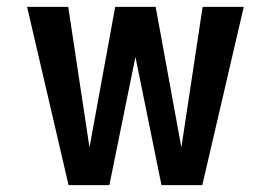

<svg xmlns="http://www.w3.org/2000/svg" viewBox="-20 -540 790 560"><path d="M180 0 59 -520H179L241 -110L316 -520H434L509 -110L571 -520H691L570 0H451L375 -374L299 0Z"/></svg>

Font: Iosevka Aile
Style: Bold
Weight: 700
Designer: Belleve Invis
Foundry: Belleve Invis
Version: Version 28.0.1; ttfautohint (v1.8.4)